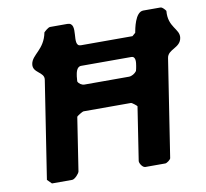

<svg xmlns="http://www.w3.org/2000/svg" viewBox="-79 -793 944 879"><g transform="rotate(-10 393.5 -353.5)"><path d="M293 -300H513C518 -300 540 -282 540 -280L502 -33C500 -23 514 0 527 0H620C627 0 645 -13 646 -20L716 -473C722 -514 780 -508 787 -555C793 -596 739 -611 746 -687C743 -692 731 -707 722 -707H642C604 -707 591 -629 588 -613L573 -600H333C287 -600 345 -707 289 -707H209C200 -707 184 -692 179 -687C164 -609 106 -597 99 -554C92 -512 149 -510 143 -473L73 -20L93 0H187C199 0 220 -23 222 -33L260 -280C260 -283 287 -300 293 -300ZM288 -440C288 -443 290 -460 290 -463C292 -475 295 -507 318 -507H551C574 -507 568 -476 566 -463C566 -460 562 -443 561 -440C553 -429 538 -420 525 -420H318C306 -420 292 -429 288 -440Z"/></g></svg>

Font: Asimov Print
Style: CIt
Weight: 500
Designer: Google
Version: Version 2.000980: 2014